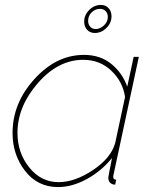

<svg xmlns="http://www.w3.org/2000/svg" viewBox="-20 -750 620 780"><path d="M390 -730Q409 -730 421 -717Q433 -704 433 -684Q433 -657 412.5 -636.5Q392 -616 365 -616Q346 -616 334 -629Q322 -642 322 -662Q322 -689 342.5 -709.5Q363 -730 390 -730ZM338 -665Q338 -651 346.5 -641.5Q355 -632 369 -632Q386 -632 402 -646.5Q418 -661 418 -681Q418 -696 409 -705Q400 -714 386 -714Q367 -714 352.5 -700Q338 -686 338 -665ZM31 -210Q31 -331 120 -429Q209 -527 321 -527Q387 -527 432 -490.5Q477 -454 497 -398L523 -519H544L442 -44Q440 -38 440 -32Q440 -20 452 -20L448 0Q442 0 439 -1Q420 -7 420 -29Q420 -33 435 -108Q392 -55 332.5 -22.5Q273 10 216 10Q133 10 82 -55.5Q31 -121 31 -210ZM448 -169 488 -356Q479 -418 432.5 -462.5Q386 -507 318 -507Q216 -507 133.5 -412Q51 -317 51 -210Q51 -129 99 -69.5Q147 -10 218 -10Q284 -10 357.5 -59Q431 -108 448 -169Z"/></svg>

Font: Raleway-v4020 Thin
Style: Italic
Weight: 250
Italic angle: -12°
Designer: Matt McInerney, Pablo Impallari, Rodrigo Fuenzalida
Foundry: Matt McInerney, Pablo Impallari, Rodrigo Fuenzalida
Version: Version 4.020;PS 004.020;hotconv 1.0.88;makeotf.lib2.5.64775